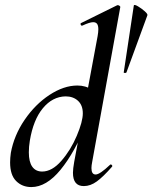

<svg xmlns="http://www.w3.org/2000/svg" viewBox="-20 -746 618 779"><path d="M21 -87Q21 -105 24 -126Q37 -197 80 -260Q123 -323 181 -361Q239 -399 294 -399Q328 -399 352 -382Q376 -365 378 -332L331 -246Q283 -127 225.5 -57Q168 13 107 13Q70 13 45.5 -11.5Q21 -36 21 -87ZM316 -286Q316 -319 296.5 -337Q277 -355 246 -355Q193 -354 154 -307Q115 -260 101 -175Q97 -151 97 -128Q97 -89 111 -69.5Q125 -50 151 -50Q191 -50 229 -93.5Q267 -137 291.5 -195Q316 -253 316 -286ZM276 -45Q276 -61 281 -89L376 -599Q379 -616 379 -627Q379 -642 374 -649Q369 -656 358 -656Q344 -656 314 -642H312Q308 -642 307 -647Q306 -652 310 -653L456 -725H458Q462 -725 465.5 -722Q469 -719 468 -717L354 -89Q351 -74 351 -64Q351 -38 368 -38Q385 -38 426 -77Q428 -79 429 -79Q432 -79 434.5 -75.5Q437 -72 434 -69Q399 -29 373 -10Q347 9 320 9Q276 9 276 -45ZM578 -684 493 -452Q492 -450 487 -450Q482 -450 482 -452L523 -724Q525 -729 539.5 -720.5Q554 -712 567 -700.5Q580 -689 578 -684Z"/></svg>

Font: Cormorant Garamond SemiBold
Style: Italic
Weight: 600
Italic angle: -10°
Designer: Christian Thalmann (Catharsis Fonts)
Foundry: Catharsis Fonts
Version: Version 4.000